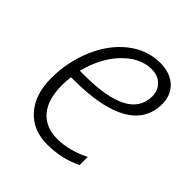

<svg xmlns="http://www.w3.org/2000/svg" viewBox="-156 -647 765 765"><g transform="rotate(45 226.5 -264.5)"><path d="M375 -23.9Q306.6 9.8 225.6 9.8Q144.5 9.8 97.2 -43.5Q49.8 -96.7 49.8 -188.5Q49.8 -280.3 84.5 -361.8Q119.1 -443.4 179.9 -491.2Q240.7 -539.1 314 -539.1Q370.1 -539.1 403.1 -509Q436 -479 436 -428.2Q436 -339.4 355.7 -293.2Q275.4 -247.1 119.1 -247.1H103Q100.1 -226.1 100.1 -199.2Q100.1 -118.7 136.2 -76.4Q172.4 -34.2 238.8 -34.2Q305.2 -34.2 375 -69.8ZM133.8 -290Q386.2 -290 386.2 -421.9Q386.2 -455.1 364.7 -476.1Q343.3 -497.1 308.1 -497.1Q244.1 -497.1 189 -440.4Q133.8 -383.8 109.9 -290Z"/></g></svg>

Font: Open Sans Hebrew Light
Style: Italic
Weight: 300
Italic angle: -12°
Foundry: Ascender Corporation, Yanek Iontef
Version: Version 2.001;PS 002.001;hotconv 1.0.70;makeotf.lib2.5.58329